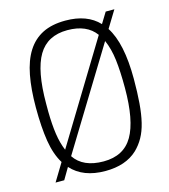

<svg xmlns="http://www.w3.org/2000/svg" viewBox="-117 -882 868 984"><g transform="rotate(-15 317.0 -390.0)"><path d="M321 9Q203 9 140 -61L104 0H58L115 -94Q84 -144 72 -218.5Q60 -293 60 -397Q60 -494 74 -567.5Q88 -641 119 -690Q150 -739 199.5 -764Q249 -789 321 -789Q436 -789 498 -723L533 -780H579L524 -690Q583 -599 583 -410Q583 -337 578.5 -281Q574 -225 563.5 -181.5Q553 -138 535 -106Q517 -74 491 -49Q429 9 321 9ZM325 -41Q432 -41 479.5 -122.5Q527 -204 527 -377Q527 -465 519.5 -526.5Q512 -588 491 -635L170 -110Q216 -41 325 -41ZM149 -150 468 -674Q421 -739 318 -739Q212 -739 164 -658.5Q116 -578 116 -403V-361Q117 -292 124.5 -241Q132 -190 149 -150Z"/></g></svg>

Font: Tanohe Sans Light
Style: Regular
Weight: 300
Designer: Village Type and Design LLC & Cristiano Sobral
Foundry: Cooper Hewitt Smithsonian Design Museum
Version: Version 1.00;September 29, 2021;FontCreator 13.0.0.2655 64-b